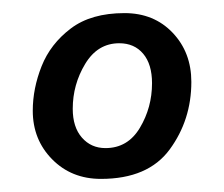

<svg xmlns="http://www.w3.org/2000/svg" viewBox="-20 -575 342 293"><path d="M272 -450Q272 -495 243.5 -525Q215 -555 170 -555Q119 -555 88 -531.5Q57 -508 43.5 -474Q30 -440 30 -406Q30 -362 59.5 -332Q89 -302 134 -302Q206 -302 239 -347Q272 -392 272 -450ZM212 -448Q212 -411 193.5 -380Q175 -349 141 -349Q119 -349 105 -365Q91 -381 91 -409Q91 -446 110 -477.5Q129 -509 162 -509Q185 -509 198.5 -493Q212 -477 212 -448Z"/></svg>

Font: Cambay Devanagari
Style: Bold Italic
Weight: 700
Designer: Pooja Saxena
Foundry: Pooja Saxena
Version: Version 1.005;PS 001.005;hotconv 1.0.70;makeotf.lib2.5.58329